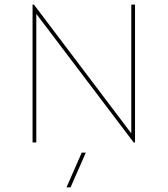

<svg xmlns="http://www.w3.org/2000/svg" viewBox="-20 -615 724 829"><path d="M546.9 -595.2V-39.1L126.5 -595.2H120.6V0H136.7V-555.2L557.1 0H563V-595.2ZM267.1 193.8H284.7L350.6 43.9H333Z"/></svg>

Font: Now Thin
Style: Regular
Weight: 100
Designer: Alfredo Marco Pradil
Foundry: Alfredo Marco Pradil
Version: Version 1.200;hotconv 1.0.109;makeotfexe 2.5.65596